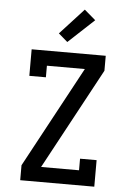

<svg xmlns="http://www.w3.org/2000/svg" viewBox="-63 -1028 727 1074"><g transform="rotate(5 300.0 -491.0)"><path d="M92 0V-84L398 -651H185V-586H92V-735H508V-651L202 -84H415V-149H508V0ZM287 -793 236 -837 369 -982 432 -928Z"/></g></svg>

Font: Iosevka Etoile Medium
Style: Regular
Weight: 500
Designer: Belleve Invis
Foundry: Belleve Invis
Version: Version 22.1.2; ttfautohint (v1.8.4)